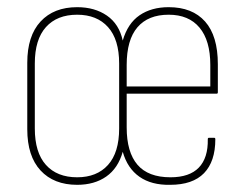

<svg xmlns="http://www.w3.org/2000/svg" viewBox="-20 -507 682 535"><path d="M195 8Q130 8 93 -32Q56 -72 56 -147V-332Q56 -407 93 -447Q130 -487 195 -487Q244 -487 278 -463.5Q312 -440 322 -394Q336 -442 369 -464.5Q402 -487 450 -487Q516 -487 551.5 -447Q587 -407 587 -328V-250Q587 -246 584 -246H333V-152Q333 -83 363 -48Q393 -13 455 -13Q508 -13 534 -40Q560 -67 559 -119Q559 -123 562 -123H577Q580 -123 580 -119Q580 -57 548.5 -24.5Q517 8 454 8Q402 9 368.5 -14.5Q335 -38 322 -84Q309 -38 276 -15Q243 8 195 8ZM195 -13Q250 -13 281 -47.5Q312 -82 312 -149V-330Q312 -397 281 -431.5Q250 -466 195 -466Q139 -466 108 -431.5Q77 -397 77 -330V-149Q77 -82 108 -47.5Q139 -13 195 -13ZM333 -266H566V-326Q566 -394 536 -430Q506 -466 450 -466Q393 -466 363 -431Q333 -396 333 -326Z"/></svg>

Font: Sofia Sans Condensed Thin
Style: Regular
Weight: 250
Version: Version 4.100